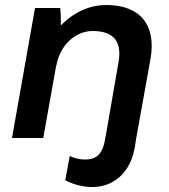

<svg xmlns="http://www.w3.org/2000/svg" viewBox="-20 -552 676 768"><path d="M28 0H153L205 -291V-288C219 -370 280 -428 351 -428C439 -428 468 -381 454 -303L405 -20L399 12C388 70 360 88 313 86C293 85 273 79 259 72L241 169C272 186 312 195 340 196C430 200 501 142 519 38L525 0L582 -316C606 -453 540 -532 405 -532C344 -532 280 -508 223 -450C224 -474 223 -501 221 -520H120Z"/></svg>

Font: Fixel Display 20240404 SemiBold
Style: Italic
Weight: 600
Italic angle: -10°
Designer: AlfaBravo + MacPaw
Foundry: Kyrylo Tkachov, Marchela Mozhyna, Serhii Makarenko, Maria Weinstein, Zakhar Kryvoshyya
Version: Version 1.211;Glyphs 3.2 (3225)